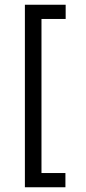

<svg xmlns="http://www.w3.org/2000/svg" viewBox="-20 -730 362 810"><path d="M85 60V-710H257V-650H155V0H256V60Z"/></svg>

Font: Unica One
Style: Regular
Weight: 400
Designer: Eduardo Rodriguez Tunni
Foundry: Eduardo Rodriguez Tunni
Version: Version 1.001